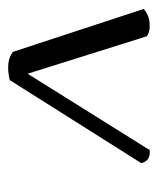

<svg xmlns="http://www.w3.org/2000/svg" viewBox="23 -814 396 483"><g transform="rotate(-90 221.5 -572.0)"><path d="M53 -415 262 -746Q309 -757 333 -738L441 -409Q425 -395 403 -394Q381 -393 372 -402L278 -701L86 -394Q59 -391 53 -415Z"/></g></svg>

Font: Tillana
Style: Regular
Weight: 400
Designer: Lipi Raval (Devanagari, Latin), Jonny Pinhorn (Latin)
Foundry: Indian Type Foundry
Version: Version 2.003;PS 1.0;hotconv 1.0.79;makeotf.lib2.5.61930; tt